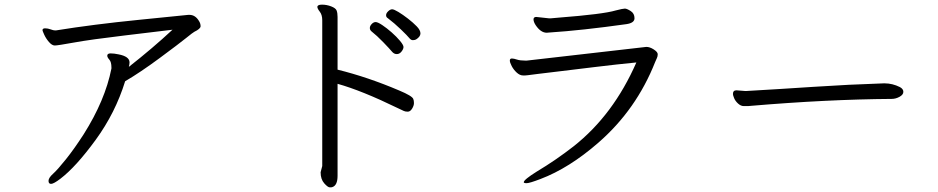

<svg xmlns="http://www.w3.org/2000/svg" viewBox="-20 -746 4040 827"><path d="M163 -616Q163 -624 174.5 -624Q186 -624 198 -619.5Q210 -615 217 -615H221Q382 -641 577.5 -660.5Q773 -680 791 -682H796Q822 -682 838 -654Q844 -644 844 -633Q844 -622 817 -609Q811 -606 782 -582.5Q753 -559 668.5 -496.5Q584 -434 519 -396Q477 -260 392 -143.5Q307 -27 240 24Q211 46 200 46Q189 46 189 33Q189 20 208.5 2.5Q228 -15 264 -60Q300 -105 340 -167Q433 -314 460 -451V-455Q460 -479 451 -489Q442 -499 442 -506Q442 -516 456.5 -516Q471 -516 490 -512Q538 -503 538 -477Q538 -470 535 -458Q637 -538 723 -618Q658 -610 515 -593Q372 -576 300 -563Q228 -550 216 -550Q204 -550 191 -565Q178 -580 170.5 -596.5Q163 -613 163 -616Z M1580 -611Q1573 -617 1573 -625.5Q1573 -634 1581 -642.5Q1589 -651 1598 -651Q1607 -651 1626.5 -638Q1646 -625 1667 -606.5Q1688 -588 1703 -570Q1718 -552 1718 -543.5Q1718 -535 1709.5 -524Q1701 -513 1689 -513Q1677 -513 1668 -524Q1659 -535 1631 -564Q1603 -593 1580 -611ZM1772 -576Q1766 -573 1758 -573Q1750 -573 1742.5 -582.5Q1735 -592 1707 -619Q1679 -646 1650 -668Q1643 -672 1643 -680.5Q1643 -689 1652 -697.5Q1661 -706 1669 -706Q1677 -706 1696 -694.5Q1715 -683 1737 -666Q1759 -649 1775 -632.5Q1791 -616 1791 -602Q1791 -588 1772 -576ZM1361 -4 1368 -31V-659Q1368 -682 1357.5 -695.5Q1347 -709 1347 -716Q1347 -726 1367 -726Q1387 -726 1406.5 -718.5Q1426 -711 1430 -700.5Q1434 -690 1434 -673V-446Q1564 -414 1700 -356Q1755 -333 1760 -320Q1763 -313 1763 -302Q1763 -291 1755 -278Q1747 -265 1736.5 -265Q1726 -265 1719.5 -268Q1713 -271 1694 -280Q1538 -356 1434 -385V11Q1434 53 1411 60Q1409 61 1400.5 61Q1392 61 1376.5 43.5Q1361 26 1361 -4Z M2249 -485 2764 -544Q2779 -544 2796 -533Q2813 -522 2813 -512.5Q2813 -503 2809.5 -496Q2806 -489 2802 -479Q2721 -274 2558 -132Q2432 -22 2308 25Q2261 43 2248.5 43Q2236 43 2236 39Q2236 28 2292 -7Q2374 -56 2451 -116Q2622 -251 2721 -477Q2638 -469 2540 -457Q2442 -445 2387.5 -438.5Q2333 -432 2296 -427.5Q2259 -423 2253 -422Q2247 -421 2242 -421H2233Q2219 -421 2205.5 -433.5Q2192 -446 2184 -461.5Q2176 -477 2176 -485Q2176 -493 2183 -494H2185Q2193 -494 2206.5 -489.5Q2220 -485 2242 -485ZM2290 -673 2345 -667H2352Q2360 -668 2386 -670Q2579 -685 2632 -701Q2663 -709 2671.5 -709Q2680 -709 2696.5 -698.5Q2713 -688 2713 -667.5Q2713 -647 2678 -642Q2486 -615 2347 -606L2335 -605Q2309 -605 2287 -638Q2278 -652 2278 -662.5Q2278 -673 2290 -673Z M3152 -357 3190 -354H3194Q3334 -362 3484.5 -372Q3635 -382 3787 -387H3790Q3824 -387 3856 -371Q3871 -363 3871 -350.5Q3871 -338 3854.5 -329Q3838 -320 3821 -320Q3543 -318 3213 -290Q3207 -289 3202 -289H3184Q3171 -289 3159 -300Q3147 -311 3142 -323.5Q3137 -336 3137 -341Q3137 -357 3152 -357Z"/></svg>

Font: LXGW WenKai Mono Lite
Style: Regular
Weight: 400
Monospace: yes
Designer: LXGW / Fontworks Inc.
Foundry: LXGW / Fontworks Inc.
Version: Version 1.520; June 14, 2025